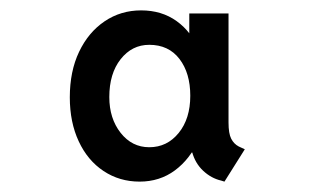

<svg xmlns="http://www.w3.org/2000/svg" viewBox="-20 -747 602 368"><path d="M247.6 -398.9Q209 -398.9 178.5 -419.2Q147.9 -439.5 130.9 -476.1Q113.8 -512.7 113.8 -560.5Q113.8 -610.4 131.6 -647.7Q149.4 -685.1 180.4 -706.1Q211.4 -727.1 250.5 -727.1Q290 -727.1 318.6 -706.5Q347.2 -686 362.3 -649.2Q377.4 -612.3 377.4 -564Q377.4 -516.1 360.8 -479Q344.2 -441.9 315.2 -420.4Q286.1 -398.9 247.6 -398.9ZM266.1 -464.8Q300.3 -464.8 322.5 -492.2Q344.7 -519.5 344.7 -563.5Q344.7 -606.9 324 -634Q303.2 -661.1 266.1 -661.1Q232.9 -661.1 211.2 -633.5Q189.5 -606 189.5 -561Q189.5 -520 211.2 -492.4Q232.9 -464.8 266.1 -464.8ZM410.2 -398.9 403.8 -400.9Q384.8 -405.3 369.4 -419.7Q354 -434.1 348.1 -456.1L355.5 -454.6H333L344.7 -485.8V-661.6L332 -679.2H342.8V-721.2H418V-512.2Q418 -491.2 423.1 -481.2Q428.2 -471.2 437.5 -466.3L449.2 -460.9Z"/></svg>

Font: Reddit Mono Medium
Style: Regular
Weight: 500
Monospace: yes
Designer: Stephen Hutchings
Foundry: Reddit
Version: Version 1.014